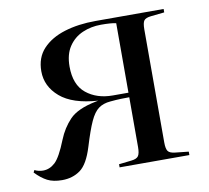

<svg xmlns="http://www.w3.org/2000/svg" viewBox="-64 -584 724 664"><g transform="rotate(-10 298.0 -252.0)"><path d="M103 9Q72 9 51.5 -1.5Q31 -12 10 -34L14 -42Q28 -35 44 -35Q67 -35 86 -52.5Q105 -70 128 -128Q144 -168 171.5 -196.5Q199 -225 263 -238L273 -240Q184 -246 140.5 -283.5Q97 -321 97 -374Q97 -422 125.5 -452.5Q154 -483 202.5 -498Q251 -513 312 -513H551V-501L504 -496Q485 -494 479 -486Q473 -478 473 -455V-58Q473 -36 479 -27.5Q485 -19 504 -17L551 -12V0H306V-11L350 -16Q369 -18 375 -27Q381 -36 381 -58V-233Q367 -233 351 -232.5Q335 -232 314 -230Q289 -228 272.5 -216Q256 -204 242.5 -174.5Q229 -145 212 -89Q194 -30 167 -10.5Q140 9 103 9ZM326 -249H381V-493Q373 -495 359.5 -496Q346 -497 328 -497Q293 -497 263 -484Q233 -471 214.5 -443.5Q196 -416 196 -373Q196 -309 233 -279Q270 -249 326 -249Z"/></g></svg>

Font: Literata 72pt
Style: Regular
Weight: 400
Designer: Latin by Veronika Burian and Jose Scaglione. Greek by Irene Vlachou. Cyrillic by Vera Evstafieva.
Foundry: TypeTogether
Version: Version 3.002